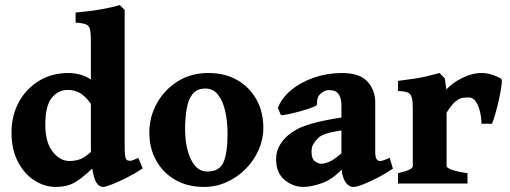

<svg xmlns="http://www.w3.org/2000/svg" viewBox="-20 -716 1988 749"><path d="M536.6 -59.1Q509.3 -40.5 476.6 -23.9Q443.8 -7.3 417.7 2.9Q391.6 13.2 383.3 13.2Q356.9 13.2 345.7 -29.3Q334.5 -71.8 334.5 -143.6V-550.8Q334.5 -584 331.5 -599.6Q328.6 -615.2 316.2 -620.6Q303.7 -626 274.9 -627.9V-667Q331.5 -671.9 377.7 -680.2Q423.8 -688.5 447.3 -696.3L466.3 -677.2V-146Q466.3 -114.7 469 -103.8Q471.7 -92.8 476.6 -90.8Q482.4 -88.4 489.7 -88.9Q497.1 -89.4 519.5 -100.1ZM367.7 -84.5Q326.7 -44.9 299.8 -23.7Q272.9 -2.4 250.2 5.4Q227.5 13.2 197.8 13.2Q153.8 13.2 114.3 -12.2Q74.7 -37.6 49.8 -85.2Q24.9 -132.8 24.9 -199.2Q24.9 -264.6 53.2 -317.1Q81.5 -369.6 131.8 -400.4Q182.1 -431.2 247.1 -431.2Q274.4 -431.2 301.8 -422.4Q329.1 -413.6 364.3 -382.8Q364.3 -356 358.2 -335.2Q352.1 -314.5 337.4 -306.2Q319.3 -334.5 296.9 -349.9Q274.4 -365.2 244.1 -365.2Q207 -365.2 181.9 -334.2Q156.7 -303.2 156.7 -229Q156.7 -161.1 185.3 -124.5Q213.9 -87.9 251 -87.9Q274.4 -87.9 294.2 -95.5Q314 -103 345.7 -133.3Q349.6 -131.3 354.5 -120.1Q359.4 -108.9 363.3 -97.9Q367.2 -86.9 367.7 -84.5Z M1007.3 -217.8Q1007.3 -172.9 989 -131.3Q970.7 -89.8 938.7 -57.4Q906.7 -24.9 865 -5.9Q823.2 13.2 775.9 13.2Q711.4 13.2 663.6 -14.4Q615.7 -42 589.1 -90.1Q562.5 -138.2 562.5 -199.2Q562.5 -258.8 591.3 -311.8Q620.1 -364.7 672.1 -397.9Q724.1 -431.2 793.5 -431.2Q858.4 -431.2 906.2 -403.3Q954.1 -375.5 980.7 -327.4Q1007.3 -279.3 1007.3 -217.8ZM867.7 -193.4Q867.7 -240.7 858.9 -281Q850.1 -321.3 831.1 -345.9Q812 -370.6 781.2 -370.6Q749 -370.6 731.9 -349.9Q714.8 -329.1 708.5 -293.2Q702.1 -257.3 702.1 -212.4Q702.1 -141.6 724.9 -94.2Q747.6 -46.9 788.6 -46.9Q836.4 -46.9 852.1 -83.7Q867.7 -120.6 867.7 -193.4Z M1512.7 -58.1Q1487.3 -40.5 1456.1 -24.2Q1424.8 -7.8 1397.9 2.7Q1371.1 13.2 1358.4 13.2Q1338.4 13.2 1325.2 -10Q1312 -33.2 1312 -73.2V-304.2Q1312 -331.1 1301.8 -347.7Q1291.5 -364.3 1263.2 -364.7Q1246.6 -364.7 1230.5 -350.3Q1214.4 -335.9 1216.8 -308.6Q1217.3 -304.2 1198 -296.9Q1178.7 -289.6 1152.3 -282.2Q1126 -274.9 1103.8 -270.3Q1081.5 -265.6 1075.7 -267.1L1064 -295.4Q1079.1 -334.5 1116.7 -365.2Q1154.3 -396 1205.8 -413.6Q1257.3 -431.2 1314 -431.2Q1383.8 -431.2 1413.8 -397.5Q1443.8 -363.8 1443.8 -317.4V-123Q1443.8 -87.9 1461.9 -87.9Q1468.3 -87.9 1475.3 -90.3Q1482.4 -92.8 1500.5 -100.1ZM1316.4 -208Q1272.9 -201.2 1252.4 -194.6Q1231.9 -188 1221.2 -177.7Q1209.5 -166 1202.4 -154.1Q1195.3 -142.1 1195.3 -124Q1195.3 -96.7 1208.5 -86.9Q1221.7 -77.1 1233.4 -77.1Q1244.6 -77.1 1262.7 -84Q1280.8 -90.8 1316.4 -121.6L1319.8 -61.5Q1277.8 -16.1 1235.8 -1.5Q1193.8 13.2 1163.6 13.2Q1123 13.2 1090.1 -14.4Q1057.1 -42 1057.1 -94.2Q1057.1 -122.1 1067.6 -142.6Q1078.1 -163.1 1094.7 -179.7Q1109.4 -194.3 1131.8 -208Q1154.3 -221.7 1197.3 -234.1Q1240.2 -246.6 1316.4 -258.3Z M1935.1 -408.7Q1939.5 -406.2 1936.5 -383.8Q1933.6 -361.3 1927 -330.8Q1920.4 -300.3 1912.6 -272.9Q1904.8 -245.6 1899.4 -233.4H1858.4Q1857.9 -257.8 1852.3 -281.2Q1846.7 -304.7 1835.9 -320.3Q1825.2 -335.9 1808.6 -335.9Q1798.3 -335.9 1785.6 -334.5Q1772.9 -333 1757.6 -320.8Q1742.2 -308.6 1722.2 -276.4V-67.9Q1722.2 -61.5 1741.9 -54Q1761.7 -46.4 1803.7 -40.5V0H1532.7V-40.5Q1590.3 -53.2 1590.3 -67.9V-291.5Q1590.3 -321.3 1586.9 -333.3Q1583.5 -345.2 1579.6 -349.1Q1573.7 -354.5 1565.7 -356.9Q1557.6 -359.4 1532.7 -361.3V-400.4Q1573.7 -405.8 1597.9 -409.4Q1622.1 -413.1 1643.1 -418Q1664.1 -422.9 1694.8 -431.2L1715.3 -409.7L1721.2 -367.2Q1745.6 -393.1 1783.4 -412.1Q1821.3 -431.2 1859.9 -431.2Q1878.4 -431.2 1898.7 -424.8Q1918.9 -418.5 1935.1 -408.7Z"/></svg>

Font: Dai Banna SIL
Style: Bold
Weight: 700
Designer: Victor Gaultney
Foundry: SIL International
Version: Version 4.000